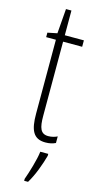

<svg xmlns="http://www.w3.org/2000/svg" viewBox="-134 -694 488 953"><g transform="rotate(15 109.5 -217.5)"><path d="M157 -24C117 -24 107 -53 107 -115V-496H205V-529H107V-656H79L69 -529L20 -519V-496H70V-116C70 -33 88 10 151 10C172 10 188 6 203 -1V-35C192 -29 174 -24 157 -24ZM180 71V61H139C135 101 112 175 99 211V221H119C146 177 167 118 180 71Z"/></g></svg>

Font: Noto Sans Ethiopic ExtraCondensed ExtraLight
Style: Regular
Weight: 200
Width: 2
Designer: Monotype Design Team
Foundry: Monotype Imaging Inc.
Version: Version 2.102